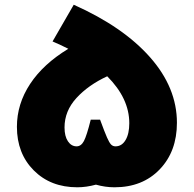

<svg xmlns="http://www.w3.org/2000/svg" viewBox="-20 -795 823 815"><path d="M293 -774.9Q502.9 -681.2 616.9 -552Q731 -422.9 731 -273.9Q731 -152.3 658 -76.2Q585 0 465.8 0Q426.8 0 387.2 -11.2Q346.2 0 308.1 0Q194.8 0 123.3 -71.8Q51.8 -143.6 51.8 -256.8Q51.8 -353.5 107.7 -438.5Q163.6 -523.4 270 -587.9Q237.3 -604.5 203.1 -619.1ZM470.2 -173.8Q497.1 -173.8 512.9 -200.4Q528.8 -227.1 528.8 -272Q528.8 -377.4 435.1 -471.2Q355 -434.1 304.4 -378.9Q253.9 -323.7 253.9 -253.9Q253.9 -216.8 268.3 -195.3Q282.7 -173.8 305.2 -173.8Q324.2 -173.8 336.2 -196.3Q348.1 -218.8 365.2 -287.1H404.8Q424.3 -233.9 434.1 -211.7Q443.8 -189.5 451.4 -181.6Q459 -173.8 470.2 -173.8Z"/></svg>

Font: Montserrat-Arabic ExtraBold
Style: Regular
Weight: 800
Designer: Mohamed Gaber
Foundry: Kief Type Foundry
Version: Version 5.008;PS 005.008;hotconv 1.0.88;makeotf.lib2.5.64775